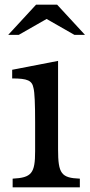

<svg xmlns="http://www.w3.org/2000/svg" viewBox="-20 -800 383 820"><path d="M228 -162V-540L32 -502V-465C98 -465 117 -456 123 -424C128 -406 130 -355 130 -278V-154C130 -60 115 -41 34 -37V0H321V-37C242 -40 228 -58 228 -162ZM134 -780 15 -651H60L179 -719L298 -651H343L224 -780Z"/></svg>

Font: Libre Baskerville
Style: Regular
Weight: 400
Designer: Pablo Impallari, Rodrigo Fuenzalida
Foundry: Pablo Impallari, Rodrigo Fuenzalida
Version: Version 1.051;Glyphs 3.2.3 (3260)